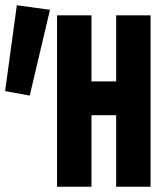

<svg xmlns="http://www.w3.org/2000/svg" viewBox="-20 -710 640 730"><path d="M196.9 0V-651.8H327.8V-400.6H421.6V-651.8H552.5V0H421.6V-272.1H327.8V0ZM93.1 -346.5 -0.5 -363.7 44 -690 170 -672.8Z"/></svg>

Font: Source Code Pro ExtraLight
Style: Regular
Weight: 200
Monospace: yes
Designer: Paul D. Hunt, Teo Tuominen
Foundry: Adobe
Version: Version 1.026;hotconv 1.1.0;makeotfexe 2.6.0